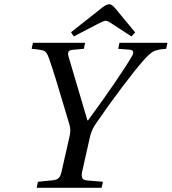

<svg xmlns="http://www.w3.org/2000/svg" viewBox="-20 -896 819 916"><path d="M318.8 -742.2 459 -853Q486.3 -876 501 -876Q514.6 -876 534.2 -851.1L625 -741.2L606.9 -722.2L517.1 -780.8Q494.6 -796.9 484.9 -796.9Q475.6 -796.9 449.2 -783.2L332 -722.2ZM130.9 -663.1 137.2 -691.9H386.2L379.9 -663.1L325.2 -658.2Q311.5 -656.7 307.4 -649.9Q303.2 -643.1 306.2 -628.9L397 -321.8H399.9Q461.4 -404.8 522 -492.9Q582.5 -581.1 610.8 -629.9Q625 -657.7 596.2 -659.2L543.9 -663.1L549.8 -691.9H778.8L772.9 -663.1Q731 -660.2 713.4 -651.4Q695.8 -642.6 668 -611.8Q627.9 -566.9 562 -479.5Q496.1 -392.1 438 -307.1Q418 -278.3 410.2 -247.1L372.1 -78.1Q367.7 -56.6 372.6 -46.6Q377.4 -36.6 395 -35.2L471.2 -28.8L464.8 0H154.8L161.1 -28.8L232.9 -36.1Q252 -38.1 260.7 -47.4Q269.5 -56.6 273.9 -78.1L312 -246.1Q318.8 -275.4 312 -298.8Q305.2 -321.8 282.2 -398.9Q259.3 -476.1 244.4 -524.2Q229.5 -572.3 213.9 -617.2Q204.1 -646 191.7 -652.6Q179.2 -659.2 130.9 -663.1Z"/></svg>

Font: Linguistics Pro
Style: Italic
Weight: 400
Italic angle: -12°
Designer: Stefan Peev, Context Ltd
Foundry: Stefan Peev, Context Ltd
Version: Version 001.000